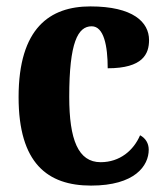

<svg xmlns="http://www.w3.org/2000/svg" viewBox="-20 -569 517 599"><path d="M264 10C401 10 444 -52 444 -102C444 -122 434 -138 417 -147C397 -100 354 -63 294 -63C224 -63 196 -133 196 -267C196 -437 223 -487 266 -487C304 -487 316 -426 316 -356C426 -356 445 -401 445 -444C445 -500 395 -549 262 -549C136 -549 38 -482 38 -266C38 -60 128 10 264 10Z"/></svg>

Font: Noto Serif Devanagari Condensed ExtraBold
Style: Regular
Weight: 800
Width: 3
Designer: Universal Thirst, Indian Type Foundry and the Monotype Design Team
Foundry: Monotype Imaging Inc.
Version: Version 2.004